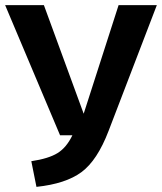

<svg xmlns="http://www.w3.org/2000/svg" viewBox="-29 -712 631 748"><path d="M582 -692 394 -202Q350 -87 288.5 -41.5Q227 4 113 16L93 -84Q160 -94 195 -115.5Q230 -137 253 -185H205L-9 -692H142L297 -269L433 -692Z"/></svg>

Font: Fira Sans SemiBold
Style: Regular
Weight: 600
Designer: bBox Type GmbH & Carrois Corporate GbR & Edenspiekermann AG
Foundry: bBox Type GmbH & Carrois Corporate GbR & Edenspiekermann AG
Version: Version 4.301;PS 004.301;hotconv 1.0.88;makeotf.lib2.5.64775